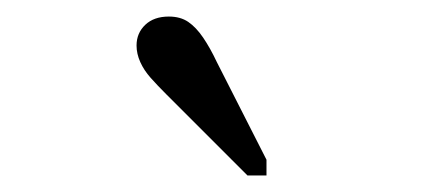

<svg xmlns="http://www.w3.org/2000/svg" viewBox="-20 -829 540 232"><path d="M242 -754 302 -636V-617H279L181 -715Q170 -726 162 -735Q154 -744 149.5 -754Q145 -764 145 -774Q145 -789 155.5 -799Q166 -809 184 -809Q198 -809 207.5 -802.5Q217 -796 225.5 -783.5Q234 -771 242 -754Z"/></svg>

Font: Roboto Serif ExtraLight
Style: Regular
Weight: 250
Version: Version 1.007